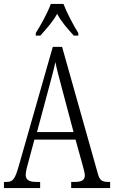

<svg xmlns="http://www.w3.org/2000/svg" viewBox="-20 -951 577 971"><path d="M161 -784V-771H184C216 -807 245 -838 269 -881C292 -838 321 -807 353 -771H376V-784C352 -822 318 -886 301 -931H237C221 -886 185 -822 161 -784ZM0 0H183V-31H162C122 -31 110 -45 110 -68C110 -84 119 -116 125 -137L154 -245H362L395 -126C401 -103 409 -77 409 -65C409 -43 397 -31 359 -31H340V0H537V-31H529C496 -31 484 -39 475 -72L294 -714H247L75 -112C56 -45 45 -31 14 -31H0ZM167 -283 225 -499C239 -552 253 -602 260 -637C267 -602 280 -554 298 -486L352 -283Z"/></svg>

Font: Noto Serif Myanmar ExtraCondensed Light
Style: Regular
Weight: 300
Width: 2
Designer: Ben Mitchell and the Monotype Design Team
Foundry: Monotype Imaging Inc.
Version: Version 2.106